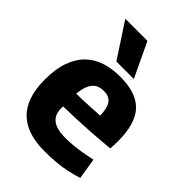

<svg xmlns="http://www.w3.org/2000/svg" viewBox="-229 -899 1018 1018"><g transform="rotate(45 279.5 -390.0)"><path d="M293 10Q229 10 180 -5.5Q131 -21 96.5 -53.5Q62 -86 44 -137.5Q26 -189 26 -260Q26 -341 46.5 -397Q67 -453 103.5 -488Q140 -523 190 -538.5Q240 -554 299 -554Q419 -554 475.5 -495Q532 -436 532 -303Q532 -293 531.5 -277.5Q531 -262 530 -247Q505 -245 469 -242Q433 -239 389 -236Q345 -233 296 -231Q247 -229 196 -228Q195 -225 195 -222Q195 -219 195 -215Q195 -182 208.5 -160.5Q222 -139 250 -128.5Q278 -118 323 -118Q351 -118 382 -121Q413 -124 445 -129.5Q477 -135 509 -142L528 -24Q493 -13 456 -5Q419 3 379 6.5Q339 10 293 10ZM197 -325Q223 -325 249 -326Q275 -327 298 -328.5Q321 -330 339 -331Q357 -332 369 -332Q368 -372 359 -395.5Q350 -419 333 -429Q316 -439 290 -439Q272 -439 257 -434Q242 -429 229.5 -416.5Q217 -404 208.5 -381.5Q200 -359 197 -325ZM227 -596 100 -790H266L358 -596Z"/></g></svg>

Font: Georama ExtraCondensed Thin
Style: Bold
Weight: 700
Version: Version 1.001